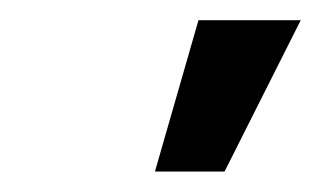

<svg xmlns="http://www.w3.org/2000/svg" viewBox="-20 -756 313 187"><path d="M130.9 -588.9 173.3 -736.3H272.9L198.7 -588.9Z"/></svg>

Font: Inter 28pt Medium
Style: Italic
Weight: 500
Italic angle: -9.3988°
Designer: Rasmus Andersson
Foundry: rsms
Version: Version 4.001;git-66647c0bb